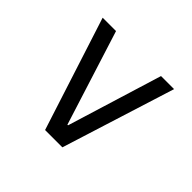

<svg xmlns="http://www.w3.org/2000/svg" viewBox="-131 -701 863 863"><g transform="rotate(45 300.0 -270.0)"><path d="M247 0H357L527 -540H444L305 -88H301L158 -540H73Z"/></g></svg>

Font: CommitMono
Style: 400Regular
Weight: 400
Monospace: yes
Designer: Eigil Nikolajsen
Foundry: Eigil Nikolajsen
Version: Version 1.143